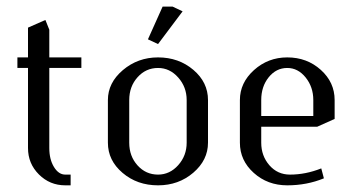

<svg xmlns="http://www.w3.org/2000/svg" viewBox="-20 -556 1072 576"><path d="M32.2 -352.1V-383.8H64V-473.1L116.2 -496.1L127.9 -466.8V-383.8H224.1V-352.1H127.9V-111.8Q127.9 -78.1 141.8 -55.2Q155.8 -32.2 175.8 -32.2H191.9V0H175.8Q129.4 0 96.7 -32.7Q64 -65.4 64 -111.8V-352.1Z M303.7 -127.9V-255.9Q303.7 -307.6 348.6 -345.7Q393.6 -383.8 454.1 -383.8Q516.1 -383.8 560.1 -346.4Q604 -309.1 604 -255.9V-127.9Q604 -75.7 559.8 -37.8Q515.6 0 454.1 0Q391.6 0 347.7 -37.4Q303.7 -74.7 303.7 -127.9ZM367.7 -127.9Q367.7 -87.4 392.6 -59.8Q417.5 -32.2 454.1 -32.2Q489.3 -32.2 514.6 -60.5Q540 -88.9 540 -127.9V-255.9Q540 -294.9 514.6 -323.5Q489.3 -352.1 454.1 -352.1Q417.5 -352.1 392.6 -324.2Q367.7 -296.4 367.7 -255.9ZM423.8 -438 467.8 -536.1H498L527.8 -522L454.1 -423.8Z M699.7 -127.9V-255.9Q699.7 -307.6 741.9 -345.7Q784.2 -383.8 841.8 -383.8Q900.9 -383.8 942.4 -346.4Q983.9 -309.1 983.9 -255.9V-199.2L931.6 -175.8H763.7V-127.9Q763.7 -88.4 788.1 -60.3Q812.5 -32.2 850.1 -32.2Q897 -32.2 943.8 -50.8L951.7 -21Q900.4 0 841.8 0Q782.7 0 741.2 -37.4Q699.7 -74.7 699.7 -127.9ZM763.7 -208H919.9V-255.9Q919.9 -294.9 897 -323.5Q874 -352.1 841.8 -352.1Q808.6 -352.1 786.1 -324.2Q763.7 -296.4 763.7 -255.9Z"/></svg>

Font: Gawaa
Style: Regular
Weight: 400
Designer: T. Christopher White
Version: Version 1.0